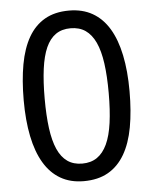

<svg xmlns="http://www.w3.org/2000/svg" viewBox="-53 -769 656 824"><g transform="rotate(-5 275.5 -357.5)"><path d="M503.9 -357.9Q503.9 -271.5 491.5 -203.1Q479 -134.8 451.4 -87.4Q423.8 -40 380.4 -15.1Q336.9 9.8 274.9 9.8Q217.3 9.8 174.6 -15.1Q131.8 -40 103.8 -87.4Q75.7 -134.8 61.8 -203.1Q47.9 -271.5 47.9 -357.9Q47.9 -444.3 60.3 -512.7Q72.8 -581.1 99.9 -628.2Q127 -675.3 170.2 -700.2Q213.4 -725.1 274.9 -725.1Q333 -725.1 376 -700.4Q418.9 -675.8 447.3 -628.7Q475.6 -581.5 489.7 -513.2Q503.9 -444.8 503.9 -357.9ZM138.2 -357.9Q138.2 -284.7 145.5 -230Q152.8 -175.3 168.9 -138.9Q185.1 -102.5 211.2 -84.2Q237.3 -65.9 274.9 -65.9Q312.5 -65.9 338.9 -84Q365.2 -102.1 382.1 -138.2Q398.9 -174.3 406.5 -229.2Q414.1 -284.2 414.1 -357.9Q414.1 -431.2 406.5 -485.8Q398.9 -540.5 382.1 -576.7Q365.2 -612.8 338.9 -630.9Q312.5 -648.9 274.9 -648.9Q237.3 -648.9 211.2 -630.9Q185.1 -612.8 168.9 -576.7Q152.8 -540.5 145.5 -485.8Q138.2 -431.2 138.2 -357.9Z"/></g></svg>

Font: Puppies Kittens
Style: Regular
Weight: 400
Foundry: Ascender Corporation and Peter Mawhorter
Version: Version 0.1